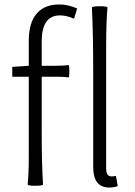

<svg xmlns="http://www.w3.org/2000/svg" viewBox="-20 -828 605 861"><path d="M470 13Q398 13 398 -79V-495Q398 -683 392 -795Q397 -800 427 -800Q458 -800 462 -795Q456 -728 456 -615V-434V-73Q456 -37 480 -37Q489 -37 500 -39L508 7Q488 13 470 13ZM138 5Q108 5 104 0Q109 -50 109 -121V-242V-484H35V-528L109 -533V-645Q109 -725 144 -766.5Q179 -808 246 -808Q285 -808 326 -790L312 -744Q279 -759 249 -759Q167 -759 167 -642V-533H228Q258 -533 288 -536Q291 -534 291 -508.5Q291 -483 288 -481Q266 -484 228 -484H167V-242Q167 -90 173 0Q169 5 138 5Z"/></svg>

Font: GenSekiGothic TW L
Style: Regular
Weight: 300
Version: Version 1.501;PS 1;hotconv 16.6.51;makeotf.lib2.5.65220